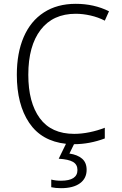

<svg xmlns="http://www.w3.org/2000/svg" viewBox="-20 -744 640 1004"><path d="M128 -353Q128 -208 188 -126Q248 -44 368 -44Q406 -44 448 -52.5Q490 -61 528 -76V-20Q448 10 367 10L343 59Q385 65 409 85.5Q433 106 433 144Q433 189 398 214.5Q363 240 299 240Q270 240 248 235V195Q271 201 299 201Q385 201 385 145Q385 116 361.5 102.5Q338 89 287 86L325 8Q197 -6 132.5 -102Q68 -198 68 -353Q68 -467 104 -550.5Q140 -634 209.5 -679Q279 -724 376 -724Q472 -724 550 -685L528 -636Q493 -654 453 -663Q413 -672 376 -672Q257 -672 192.5 -588Q128 -504 128 -353Z"/></svg>

Font: Noto Sans Mono UI Light
Style: Regular
Weight: 300
Monospace: yes
Designer: Monotype Design team
Foundry: Monotype Imaging Inc.
Version: Version 1.000